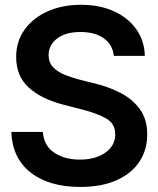

<svg xmlns="http://www.w3.org/2000/svg" viewBox="-20 -757 651 789"><path d="M309.6 11.2Q182.1 11.2 106.4 -47.6Q30.8 -106.4 26.4 -214.8H156.2Q160.2 -157.7 203.1 -129.4Q246.1 -101.1 308.1 -101.1Q372.6 -101.1 413.1 -129.9Q453.6 -158.7 453.6 -205.6Q453.6 -248 417.5 -269.3Q381.3 -290.5 322.3 -305.7L239.7 -327.1Q149.9 -350.1 98.1 -397.2Q46.4 -444.3 46.4 -522.9Q46.4 -586.9 81.1 -635.3Q115.7 -683.6 176 -710.4Q236.3 -737.3 312.5 -737.3Q390.1 -737.3 448.7 -710.4Q507.3 -683.6 540.5 -636.2Q573.7 -588.9 575.2 -527.3H447.8Q442.9 -573.7 406.5 -599.6Q370.1 -625.5 311 -625.5Q249.5 -625.5 214.6 -598.6Q179.7 -571.8 179.7 -530.8Q179.7 -500.5 198 -481.2Q216.3 -461.9 244.9 -450.2Q273.4 -438.5 303.2 -430.7L371.1 -413.6Q425.8 -400.4 474.6 -375.5Q523.4 -350.6 554.2 -309.1Q585 -267.6 585 -204.1Q585 -140.1 552.2 -91.6Q519.5 -43 458 -15.9Q396.5 11.2 309.6 11.2Z"/></svg>

Font: Inter Tight SemiBold
Style: Regular
Weight: 600
Designer: Rasmus Andersson
Foundry: rsms
Version: Version 3.004; ttfautohint (v1.8.4.7-5d5b)